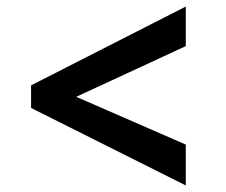

<svg xmlns="http://www.w3.org/2000/svg" viewBox="-20 -667 691 587"><path d="M548 -647V-526L213 -371L548 -225V-100L75 -337V-406Z"/></svg>

Font: Martel ExtraBold
Style: Regular
Weight: 800
Designer: Dan Reynolds
Foundry: Dan Reynolds
Version: Version 1.001; ttfautohint (v1.1) -l 5 -r 5 -G 72 -x 0 -D la